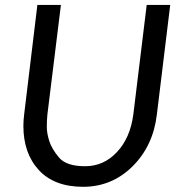

<svg xmlns="http://www.w3.org/2000/svg" viewBox="-20 -736 711 765"><path d="M511.2 -279.8 564.5 -716.3H658.2L605 -279.8Q590.3 -154.8 508.1 -73.2Q425.8 8.3 311 8.3Q196.3 8.3 134.8 -58.3Q73.2 -125 73.2 -233.9Q73.2 -256.3 76.2 -279.8L128.9 -716.3H222.7L168.9 -280.3Q166.5 -255.9 166.5 -230.5Q166.5 -205.1 176.3 -174.1Q186 -143.1 215.1 -108.4Q244.1 -73.7 318.8 -73.7Q393.6 -73.7 446.3 -130.4Q499 -187 511.2 -279.8Z"/></svg>

Font: Lato-Italic
Style: Italic
Weight: 400
Italic angle: -7°
Designer: Lukasz Dziedzic
Foundry: tyPoland Lukasz Dziedzic
Version: Version 1.104; Western+Polish opensource